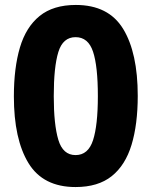

<svg xmlns="http://www.w3.org/2000/svg" viewBox="-20 -745 612 775"><path d="M536 -358Q536 -243 511 -160.5Q486 -78 431 -34Q376 10 285 10Q154 10 95 -86.5Q36 -183 36 -356Q36 -471 60.5 -553.5Q85 -636 140 -680.5Q195 -725 286 -725Q418 -725 477 -628.5Q536 -532 536 -358ZM197 -357Q197 -242 215.5 -180.5Q234 -119 285 -119Q336 -119 355.5 -179Q375 -239 375 -357Q375 -478 355.5 -536.5Q336 -595 285 -595Q234 -595 215.5 -535Q197 -475 197 -357Z"/></svg>

Font: Noto Sans Sinhala ExtraBold
Style: Regular
Weight: 800
Designer: Jelle Bosma - Monotype Design Team
Foundry: Monotype Imaging Inc.
Version: Version 2.006; ttfautohint (v1.8.4.7-5d5b)